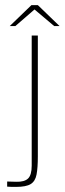

<svg xmlns="http://www.w3.org/2000/svg" viewBox="-20 -730 253 751"><path d="M43 1Q34 1 26 1Q18 1 8 0V-20L43 -19Q75 -18 89.5 -31.5Q104 -45 104 -82V-591H128V-118Q128 -74 123 -47.5Q118 -21 100 -10Q82 1 43 1ZM18 -628 103 -710H128L213 -628H192L115 -693L40 -628Z"/></svg>

Font: Alumni Sans Thin
Style: Regular
Weight: 100
Designer: Robert E. Leuschke
Foundry: Robert E. Leuschke
Version: Version 1.018